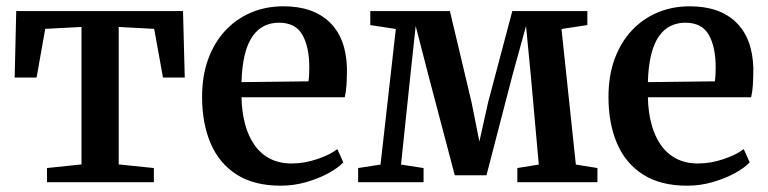

<svg xmlns="http://www.w3.org/2000/svg" viewBox="-20 -578 2437 609"><path d="M129 0V-45L238.5 -56.5V-492.5L123.5 -486.5L96 -332H26.5L31.5 -543H560.5L566 -332H497L469 -486.5L356.5 -492.5V-56.5L468 -45V0Z M870.5 11Q786 11 730.5 -24.5Q675 -60 648 -123.5Q621 -187 621 -270.5Q621 -337 640.2 -390Q659.5 -443 694.2 -480.5Q729 -518 776 -538Q823 -558 879 -558Q973.5 -558 1025.8 -507.2Q1078 -456.5 1080.5 -361.5Q1080.5 -330.5 1079 -308.2Q1077.5 -286 1073.5 -269.5H746Q747 -222.5 757.5 -183.8Q768 -145 787.8 -117.2Q807.5 -89.5 836.8 -74.5Q866 -59.5 905 -59.5Q945.5 -59.5 986.5 -73.5Q1027.5 -87.5 1050 -105L1069 -63Q1052 -45 1021 -28.2Q990 -11.5 950.8 -0.2Q911.5 11 870.5 11ZM746 -317.5 958.5 -320Q960 -330.5 960.5 -342.5Q961 -354.5 961 -365Q961 -429 939.2 -467.5Q917.5 -506 864.5 -506Q839.5 -506 818.2 -495.8Q797 -485.5 781.2 -463.2Q765.5 -441 756.5 -405Q747.5 -369 746 -317.5Z M1116 0V-45L1187 -56L1235.5 -486L1154.5 -498.5V-543H1407L1475.5 -254.5L1500.5 -129L1528.5 -254.5L1605 -543H1843V-498.5L1761 -486L1806.5 -56L1875 -45V0H1621V-45L1689 -56L1663.5 -340L1648.5 -495.5L1606 -341.5L1523 -22H1422.5L1338 -342.5L1298.5 -495.5L1282 -342L1252 -56L1323.5 -45V0Z M2159.5 11Q2075 11 2019.5 -24.5Q1964 -60 1937 -123.5Q1910 -187 1910 -270.5Q1910 -337 1929.2 -390Q1948.5 -443 1983.2 -480.5Q2018 -518 2065 -538Q2112 -558 2168 -558Q2262.5 -558 2314.8 -507.2Q2367 -456.5 2369.5 -361.5Q2369.5 -330.5 2368 -308.2Q2366.5 -286 2362.5 -269.5H2035Q2036 -222.5 2046.5 -183.8Q2057 -145 2076.8 -117.2Q2096.5 -89.5 2125.8 -74.5Q2155 -59.5 2194 -59.5Q2234.5 -59.5 2275.5 -73.5Q2316.5 -87.5 2339 -105L2358 -63Q2341 -45 2310 -28.2Q2279 -11.5 2239.8 -0.2Q2200.5 11 2159.5 11ZM2035 -317.5 2247.5 -320Q2249 -330.5 2249.5 -342.5Q2250 -354.5 2250 -365Q2250 -429 2228.2 -467.5Q2206.5 -506 2153.5 -506Q2128.5 -506 2107.2 -495.8Q2086 -485.5 2070.2 -463.2Q2054.5 -441 2045.5 -405Q2036.5 -369 2035 -317.5Z"/></svg>

Font: Merriweather 48pt SemiBold
Style: Regular
Weight: 600
Version: Version 2.100